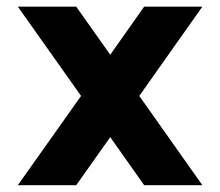

<svg xmlns="http://www.w3.org/2000/svg" viewBox="-20 -542 645 562"><path d="M32.2 0 217.3 -261.2 32.2 -522.5H203.1L302.7 -381.8L401.9 -522.5H572.3L387.7 -261.2L572.3 0H401.9L302.7 -140.6L203.1 0Z"/></svg>

Font: Basically A Sans Serif
Style: Bold
Weight: 700
Designer: Hyung-Suk Kim
Foundry: Mental Design
Version: 1.000